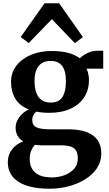

<svg xmlns="http://www.w3.org/2000/svg" viewBox="-20 -881 665 1171"><path d="M282.1 270Q219.6 270 172.2 259.2Q124.7 248.4 92.6 227.8Q60.4 207.3 44.1 177.4Q27.7 147.5 27.7 109Q27.7 76.9 40.2 51.6Q52.6 26.4 74.1 8.6Q95.5 -9.1 121.8 -18.5Q97.9 -32.4 86.5 -54Q75.2 -75.6 75.2 -103.4Q75.2 -125.1 85.5 -146.3Q95.9 -167.4 114 -185Q132.2 -202.7 155.8 -213.7Q98.9 -236 73.1 -279.6Q47.3 -323.1 47.3 -380.8Q47.3 -440.3 81.6 -482.7Q115.8 -525.1 171.8 -547.6Q227.8 -570 293.1 -570Q352 -570 395.3 -558.7Q438.6 -547.4 467.1 -525.3Q478.7 -539 508.9 -555.2Q539.1 -571.5 575.6 -571.5H609.6V-462.2H507.4Q512.4 -453 515.6 -442Q518.8 -431.1 520.6 -419.1Q522.5 -407.1 522.5 -393.8Q522.8 -333.3 493.7 -288.1Q464.5 -242.9 410.2 -217.9Q355.8 -192.9 279.9 -192.9Q258.1 -192.9 238.2 -194.8Q218.4 -196.6 200.9 -200.4Q189.5 -189.7 183 -177.4Q176.5 -165.2 176.5 -150.2Q176.5 -117.5 201.6 -104.9Q226.8 -92.4 287.2 -92.4H394.2Q462.2 -92.4 507.4 -75.8Q552.6 -59.1 575.2 -26.2Q597.8 6.8 597.8 55.6Q597.8 104.3 571.9 143.8Q545.9 183.2 501.1 211.5Q456.3 239.7 399.8 254.9Q343.2 270 282.1 270ZM297 201Q335.7 201 371.7 188.1Q407.7 175.1 431.2 149.5Q454.6 123.9 454.6 85.6Q454.6 58 445.6 40.3Q436.6 22.6 414.4 14.1Q392.2 5.5 352.1 5.5H238.4Q226.1 5.5 214.4 4.6Q202.7 3.7 192.2 2.1Q178.9 17.2 170.1 38.4Q161.2 59.7 161.2 87.8Q161.2 122.4 175.2 147.8Q189.1 173.1 218.9 187.1Q248.7 201 297 201ZM289.9 -255.5Q340 -255.5 361 -289.7Q382 -323.9 382 -383.5Q382 -427.5 371.7 -455.3Q361.4 -483.1 340.6 -496.3Q319.7 -509.6 288.2 -509.6Q257.6 -509.6 235.8 -496.2Q214.1 -482.8 202.4 -455.7Q190.7 -428.7 190.7 -387Q190.7 -346.7 200.9 -317Q211 -287.3 232.8 -271.4Q254.6 -255.5 289.9 -255.5ZM154.9 -618 106.4 -655.5 251.7 -861.1H340.7L485.7 -654.8L436.5 -618L296.2 -764.2Z"/></svg>

Font: Merriweather Light
Style: Regular
Weight: 300
Designer: Eben Sorkin
Foundry: Eben Sorkin
Version: Version 2.100